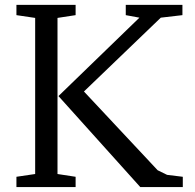

<svg xmlns="http://www.w3.org/2000/svg" viewBox="-20 -756 789 776"><path d="M543.5 -684.6 488.3 -694.8V-736.3H717.3V-694.8L629.9 -684.6L319.3 -386.2L617.2 -67.9L655.3 -49.3L718.8 -41.5V0H546.9L216.3 -367.7ZM46.4 -736.3H285.6V-694.8L212.4 -683.6V-52.7L285.6 -41.5V0H46.4V-41.5L122.1 -52.7V-683.6L46.4 -694.8Z"/></svg>

Font: Habibi
Style: Regular
Weight: 400
Designer: Magnus Gaarde
Foundry: Magnus Gaarde
Version: Version 1.001